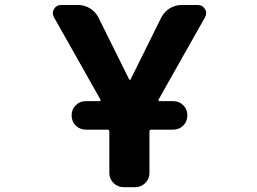

<svg xmlns="http://www.w3.org/2000/svg" viewBox="-20 -776 1040 776"><path d="M479.5 -19.5Q456.1 -19.5 439 -36.1Q421.9 -52.7 421.9 -77.1V-244.1Q421.9 -252 415 -252H327.1Q302.7 -252 286.1 -268.6Q269.5 -285.2 269.5 -309.6Q269.5 -334 286.1 -350.6Q302.7 -367.2 327.1 -367.2H382.8Q384.8 -367.2 386.2 -369.6Q387.7 -372.1 385.7 -374L198.2 -706.1Q193.4 -714.8 193.4 -723.1Q193.4 -731.4 198.2 -739.3Q208 -755.9 227.5 -755.9H294.9Q321.3 -755.9 343.8 -742.2Q366.2 -728.5 377.9 -705.1L502 -455.1Q502.9 -453.1 504.9 -453.1Q506.8 -453.1 507.8 -455.1L631.8 -705.1Q643.6 -728.5 666 -742.2Q688.5 -755.9 714.8 -755.9H779.3Q798.8 -755.9 808.6 -739.3Q813.5 -731.4 813.5 -723.1Q813.5 -714.8 808.6 -706.1L621.1 -374Q619.1 -372.1 620.6 -369.6Q622.1 -367.2 624 -367.2H679.7Q704.1 -367.2 720.7 -350.6Q737.3 -334 737.3 -309.6Q737.3 -285.2 720.7 -268.6Q704.1 -252 679.7 -252H590.8Q584 -252 584 -244.1V-77.1Q584 -52.7 566.9 -36.1Q549.8 -19.5 526.4 -19.5Z"/></svg>

Font: Rounded Mgen+ 1mn bold
Style: Bold
Weight: 700
Designer: [Source Han Sans]
Ryoko NISHIZUKA  (kana & ideographs); Paul D. Hunt (Latin, Greek & Cyrillic); Wenlong ZHANG  (bopomofo
Version: Version 1.059.20150602